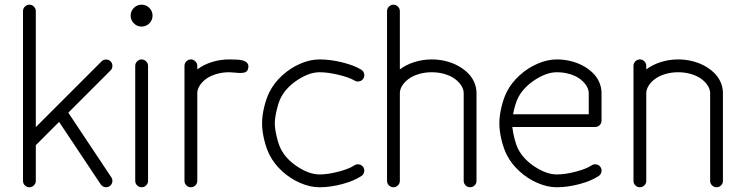

<svg xmlns="http://www.w3.org/2000/svg" viewBox="-20 -789 3124 809"><path d="M130.9 -742.2V-253.4L408 -530.5Q415.5 -538.1 427 -538.1Q438.5 -538.1 446 -530.5Q453.6 -522.9 453.6 -511.5Q453.6 -500 446 -492.4L267.8 -314.2L449.2 -41.7Q455.3 -32.7 453.1 -21.7Q450.9 -10.7 441.9 -4.6Q432.9 1.5 421.8 -0.7Q410.6 -2.9 404.5 -12L229 -275.4L130.9 -177.2V-26.9Q130.9 -15.9 122.8 -7.9Q114.7 0 103.8 0Q92.8 0 84.8 -7.9Q76.9 -15.9 76.9 -26.9V-742.2Q76.9 -753.2 84.8 -761.2Q92.8 -769.3 103.8 -769.3Q114.7 -769.3 122.8 -761.2Q130.9 -753.2 130.9 -742.2Z M603.8 -511.5V-26.9Q603.8 -15.9 595.7 -7.9Q587.6 0 576.7 0Q565.7 0 557.7 -7.9Q549.8 -15.9 549.8 -26.9V-511.5Q549.8 -522.5 557.7 -530.5Q565.7 -538.6 576.7 -538.6Q587.6 -538.6 595.7 -530.5Q603.8 -522.5 603.8 -511.5ZM544.1 -690.6Q530.5 -704.1 530.5 -723.1Q530.5 -742.2 544.1 -755.7Q557.6 -769.3 576.7 -769.3Q595.7 -769.3 609.3 -755.7Q622.8 -742.2 622.8 -723.1Q622.8 -704.1 609.3 -690.6Q595.7 -677 576.7 -677Q557.6 -677 544.1 -690.6Z M811.3 -511.5V-496.6Q837.6 -516.6 872.9 -527.6Q908.2 -538.6 945.8 -538.6Q983.6 -538.6 998 -535.4Q1029.8 -528.6 1026.4 -504.2Q1025.1 -494.4 1019.8 -489Q1014.4 -483.6 1005.1 -482.4Q995.8 -481.2 987.3 -481.6Q978.8 -481.9 965.9 -483.3Q953.1 -484.6 945.8 -484.6Q916.3 -484.6 890.4 -476.7Q864.5 -468.8 847.5 -455.9Q830.6 -443.1 820.9 -427.5Q811.3 -411.9 811.3 -396.2V-26.9Q811.3 -15.9 803.2 -7.9Q795.2 0 784.2 0Q773.2 0 765.3 -7.9Q757.3 -15.9 757.3 -26.9V-511.5Q757.3 -522.5 765.3 -530.5Q773.2 -538.6 784.2 -538.6Q795.2 -538.6 803.2 -530.5Q811.3 -522.5 811.3 -511.5Z M1503.2 -47.6Q1471.9 -26.6 1421.8 -13.3Q1371.6 0 1326.4 0Q1286.6 0 1245 -18.1Q1203.4 -36.1 1169.3 -67.1Q1135.3 -98.1 1116 -135.7Q1102.1 -163.1 1093.1 -200.6Q1084.2 -238 1084.2 -269.3Q1084.2 -300.5 1093.1 -337.9Q1102.1 -375.2 1116 -402.6Q1135.3 -440.2 1169.3 -471.3Q1203.4 -502.4 1245 -520.5Q1286.6 -538.6 1326.4 -538.6Q1371.3 -538.6 1421 -526.5Q1470.7 -514.4 1502.2 -495.4Q1511.5 -489.7 1514.2 -478.6Q1516.8 -467.5 1511.2 -458.3Q1505.6 -449 1494.5 -446.4Q1483.4 -443.8 1474.1 -449.5Q1452.1 -462.6 1407.1 -473.6Q1362.1 -484.6 1326.4 -484.6Q1283.9 -484.6 1235 -452.9Q1186 -421.1 1163.8 -378.2Q1153.8 -358.9 1145.9 -325.3Q1137.9 -291.7 1137.9 -269.3Q1137.9 -246.8 1145.9 -213.3Q1153.8 -179.7 1163.8 -160.4Q1186 -117.4 1235 -85.7Q1283.9 -54 1326.4 -54Q1361.8 -54 1406.6 -65.8Q1451.4 -77.6 1473.1 -92.3Q1482.2 -98.4 1493.3 -96.2Q1504.4 -94 1510.5 -85Q1516.6 -75.9 1514.4 -64.8Q1512.2 -53.7 1503.2 -47.6Z M1933.8 -26.9V-396.2Q1933.8 -411.9 1924.2 -427.5Q1914.6 -443.1 1897.6 -455.9Q1880.6 -468.8 1854.7 -476.7Q1828.9 -484.6 1799.3 -484.6Q1769.8 -484.6 1743.9 -476.7Q1718 -468.8 1701 -455.9Q1684.1 -443.1 1674.4 -427.5Q1664.8 -411.9 1664.8 -396.2V-26.9Q1664.8 -15.9 1656.7 -7.9Q1648.7 0 1637.7 0Q1626.7 0 1618.8 -7.9Q1610.8 -15.9 1610.8 -26.9V-742.2Q1610.8 -753.2 1618.8 -761.2Q1626.7 -769.3 1637.7 -769.3Q1648.7 -769.3 1656.7 -761.2Q1664.8 -753.2 1664.8 -742.2V-496.6Q1691.2 -516.6 1726.4 -527.6Q1761.7 -538.6 1799.3 -538.6Q1828.1 -538.6 1855.8 -532.1Q1883.5 -525.6 1907.2 -513.2Q1930.9 -500.7 1949.1 -483.6Q1967.3 -466.6 1977.5 -444Q1987.8 -421.4 1987.8 -396.2V-26.9Q1987.8 -15.9 1979.9 -7.9Q1971.9 0 1960.9 0Q1950 0 1941.9 -7.9Q1933.8 -15.9 1933.8 -26.9Z M2141.8 -307.6H2460.7V-396.2Q2460.7 -411.9 2451 -427.5Q2441.4 -443.1 2424.4 -455.9Q2407.5 -468.8 2381.6 -476.7Q2355.7 -484.6 2326.2 -484.6Q2283.7 -484.6 2234.7 -452.9Q2185.8 -421.1 2163.6 -378.2Q2150.4 -352.3 2141.8 -307.6ZM2502.9 -47.6Q2471.7 -26.6 2421.5 -13.3Q2371.3 0 2326.2 0Q2286.4 0 2244.8 -18.1Q2203.1 -36.1 2169.1 -67.1Q2135 -98.1 2115.7 -135.7Q2101.8 -163.1 2092.9 -200.6Q2084 -238 2084 -269.3Q2084 -300.5 2092.9 -337.9Q2101.8 -375.2 2115.7 -402.6Q2135 -440.2 2169.1 -471.3Q2203.1 -502.4 2244.8 -520.5Q2286.4 -538.6 2326.2 -538.6Q2355 -538.6 2382.7 -532.1Q2410.4 -525.6 2434.1 -513.2Q2457.8 -500.7 2476 -483.6Q2494.1 -466.6 2504.4 -444Q2514.6 -421.4 2514.6 -396.2V-280.8Q2514.6 -269.8 2506.7 -261.8Q2498.8 -253.9 2487.8 -253.9H2138.7Q2141.1 -230.5 2148.2 -203.4Q2155.3 -176.3 2163.6 -160.4Q2185.8 -117.4 2234.7 -85.7Q2283.7 -54 2326.2 -54Q2361.6 -54 2406.4 -65.8Q2451.2 -77.6 2472.9 -92.3Q2481.9 -98.4 2493 -96.2Q2504.2 -94 2510.3 -85Q2516.4 -75.9 2514.2 -64.8Q2512 -53.7 2502.9 -47.6Z M2972.2 -26.9V-396.2Q2972.2 -411.9 2962.5 -427.5Q2952.9 -443.1 2935.9 -455.9Q2918.9 -468.8 2893.1 -476.7Q2867.2 -484.6 2837.6 -484.6Q2808.1 -484.6 2782.2 -476.7Q2756.3 -468.8 2739.4 -455.9Q2722.4 -443.1 2712.8 -427.5Q2703.1 -411.9 2703.1 -396.2V-26.9Q2703.1 -15.9 2695.1 -7.9Q2687 0 2676 0Q2665 0 2657.1 -7.9Q2649.2 -15.9 2649.2 -26.9V-511.5Q2649.2 -522.5 2657.1 -530.5Q2665 -538.6 2676 -538.6Q2687 -538.6 2695.1 -530.5Q2703.1 -522.5 2703.1 -511.5V-496.6Q2729.5 -516.6 2764.8 -527.6Q2800 -538.6 2837.6 -538.6Q2866.5 -538.6 2894.2 -532.1Q2921.9 -525.6 2945.6 -513.2Q2969.2 -500.7 2987.4 -483.6Q3005.6 -466.6 3015.9 -444Q3026.1 -421.4 3026.1 -396.2V-26.9Q3026.1 -15.9 3018.2 -7.9Q3010.3 0 2999.3 0Q2988.3 0 2980.2 -7.9Q2972.2 -15.9 2972.2 -26.9Z"/></svg>

Font: Tecnico
Style: Fino
Weight: 400
Version: Version 1.3